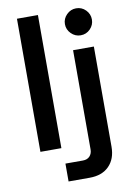

<svg xmlns="http://www.w3.org/2000/svg" viewBox="-99 -791 718 1037"><g transform="rotate(-10 260.5 -273.0)"><path d="M69 0V-730H184V0ZM191 184V86H287Q311 86 324.5 71.5Q338 57 338 34V-510H452V39Q452 106 413.5 145Q375 184 307 184ZM393 -582Q363 -582 341 -604Q319 -626 319 -656Q319 -686 341 -708Q363 -730 393 -730Q424 -730 445.5 -708Q467 -686 467 -656Q467 -626 445.5 -604Q424 -582 393 -582Z"/></g></svg>

Font: MuseoModerno Thin Medium
Style: Regular
Weight: 500
Version: Version 1.003